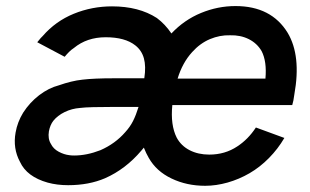

<svg xmlns="http://www.w3.org/2000/svg" viewBox="-20 -598 1024 634"><path d="M563.5 -143.5Q578 -116.5 606.2 -102Q634.5 -87.5 671 -87.5Q723 -87.5 763.5 -114.5Q799.5 -138 825 -177L919 -142.5Q898 -106.5 868.2 -76.2Q838.5 -46 804 -26Q769.5 -6 731.5 4.8Q693.5 15.5 657.5 15.5Q596.5 15.5 546.5 -8.5Q496 -32.5 471 -77Q462.5 -91.5 455 -110.5L447 -101Q395 -39.5 327 -9.5Q273.5 13.5 205 13.5Q168.5 13.5 137.5 5Q68.5 -14.5 46 -63.5Q22 -108 31.5 -160.5Q37.5 -195 56.5 -226Q78 -259.5 109.2 -283.5Q140.5 -307.5 175 -316.5Q195 -323.5 214.2 -328.2Q233.5 -333 252.5 -335Q290.5 -339.5 355 -339.5H456.5Q462.5 -379 455.2 -405.2Q448 -431.5 427 -448Q393 -475 329 -475Q267 -475 224 -439.5Q215.5 -434 208 -426.5Q200.5 -419 193.5 -410.5L103 -458.5Q117 -476 121 -479Q163.5 -528 223.5 -552.5Q283.5 -577 350 -577Q438.5 -577 498 -538.5Q525.5 -518 546 -487.5Q588.5 -532.5 643.8 -555.2Q699 -578 757.5 -578Q876 -578 930 -489.5Q975 -414 952 -286.5Q950.5 -275 948.8 -266.2Q947 -257.5 945 -251H549Q542.5 -185 563.5 -143.5ZM614.5 -426Q582.5 -391 566.5 -338.5H856.5Q861.5 -395 844 -429Q829 -455 801.5 -468.8Q774 -482.5 739.5 -481.5Q706 -482.5 673.2 -468.8Q640.5 -455 614.5 -426ZM437.5 -245H362.5Q317.5 -245 288 -244.2Q258.5 -243.5 244 -241.5Q217 -239.5 193.5 -228Q170 -216.5 156 -199Q145.5 -185.5 141.5 -164.5Q137.5 -140 148 -123Q156 -106.5 173.8 -97Q191.5 -87.5 209.5 -85.5Q212 -85 215.8 -84.8Q219.5 -84.5 225 -84.5Q266.5 -84.5 311.5 -102Q360.5 -123.5 393.5 -161.5Q409.5 -179 419.2 -198.2Q429 -217.5 437.5 -245Z"/></svg>

Font: Russisch Sans SemiBold
Style: Italic
Weight: 600
Width: 4
Italic angle: -10°
Designer: Michael Sharanda (font) & Cristiano Sobral (main changes)
Foundry: Michael Sharanda
Version: Version 2.00;September 8, 2020;FontCreator 13.0.0.2681 64-bi